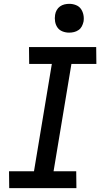

<svg xmlns="http://www.w3.org/2000/svg" viewBox="-20 -980 540 1000"><path d="M28 0 27 -88H157L250 -647H132L131 -735H481L482 -647H352L259 -88H377L378 0ZM340 -810Q322 -810 305.5 -816.5Q289 -823 279.5 -836.5Q270 -850 267 -867.5Q264 -885 267 -903Q269 -916 275.5 -927.5Q282 -939 292.5 -946.5Q303 -954 315.5 -957Q328 -960 341 -960Q359 -960 375.5 -953.5Q392 -947 401.5 -933.5Q411 -920 414.5 -902.5Q418 -885 415 -867Q412 -854 406 -842.5Q400 -831 389 -823.5Q378 -816 365.5 -813Q353 -810 340 -810Z"/></svg>

Font: Iosevka Curly Slab Semibold
Style: Italic
Weight: 600
Italic angle: -9°
Monospace: yes
Designer: Belleve Invis
Foundry: Belleve Invis
Version: Version 22.1.2; ttfautohint (v1.8.4)